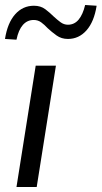

<svg xmlns="http://www.w3.org/2000/svg" viewBox="-29 -749 407 769"><path d="M37 0 114 -486H195L118 0ZM37 -590 -9 -593Q1 -657 31.5 -691.5Q62 -726 107 -726Q134 -726 152.5 -712Q171 -698 187 -682Q200 -670 213.5 -660Q227 -650 243 -650Q269 -650 286 -670.5Q303 -691 312 -729L358 -726Q348 -662 317.5 -627.5Q287 -593 243 -593Q217 -593 197.5 -607Q178 -621 162 -636Q149 -650 136 -659.5Q123 -669 106 -669Q80 -669 62.5 -649Q45 -629 37 -590Z"/></svg>

Font: Nunito Sans 12pt
Style: Italic
Weight: 400
Italic angle: -9°
Designer: Vernon Adams
Foundry: Vernon Adams
Version: Version 3.101;gftools[0.9.27]